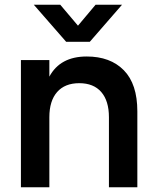

<svg xmlns="http://www.w3.org/2000/svg" viewBox="-20 -795 663 815"><path d="M260.7 -617.7 123.5 -774.9H235.8L311 -686L385.7 -774.9H498L361.3 -617.7ZM442.4 0V-297.4Q442.4 -366.7 409.9 -404.3Q377.4 -441.9 316.4 -441.9Q255.4 -441.9 222.4 -404.3Q189.5 -366.7 189.5 -297.4V0H68.8V-540H189.5V-469.7Q235.4 -555.2 348.1 -555.2Q448.2 -555.2 505.6 -496.8Q563 -438.5 563 -322.3V0Z"/></svg>

Font: Vela Sans Bd
Style: Bold
Weight: 700
Designer: Principal design: Mikhail Sharanda - project Manrope.
Design modification: Ravid Balaliev
Foundry: Mikhail Sharanda
Version: Version 1.001